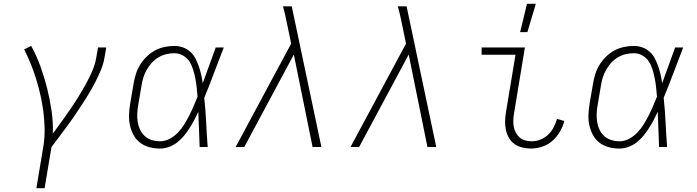

<svg xmlns="http://www.w3.org/2000/svg" viewBox="-20 -768 3640 1003"><path d="M170 215 207 -6Q214 -52 213 -96.5Q212 -141 206.5 -184.5Q201 -228 191.5 -270Q182 -312 169.5 -353Q157 -394 141 -433.5Q125 -473 106 -510L143 -528Q171 -477 191 -422Q211 -367 225.5 -309.5Q240 -252 249 -192Q258 -132 256 -70Q279 -101 302 -133Q325 -165 347 -197Q369 -229 389 -261.5Q409 -294 428 -328Q447 -362 462 -397Q477 -432 483 -468L492 -520H535L526 -468Q521 -436 508 -404.5Q495 -373 479.5 -342.5Q464 -312 446.5 -282.5Q429 -253 410 -224.5Q391 -196 372 -167.5Q353 -139 332 -111Q311 -83 290.5 -55Q270 -27 249 0L213 215Z M816 8Q787 8 760.5 1Q734 -6 712.5 -22Q691 -38 678 -62Q665 -86 659 -112.5Q653 -139 654 -168Q655 -197 660 -226L677 -326Q681 -351 688.5 -377Q696 -403 710 -426.5Q724 -450 744.5 -470.5Q765 -491 789 -504Q813 -517 839.5 -522.5Q866 -528 891 -528Q915 -528 936.5 -520Q958 -512 974.5 -497Q991 -482 1001 -462.5Q1011 -443 1018.5 -421.5Q1026 -400 1031 -378Q1036 -356 1039 -333Q1056 -380 1073 -426.5Q1090 -473 1107 -520H1149Q1123 -454 1098.5 -388Q1074 -322 1047 -257Q1054 -193 1057 -128.5Q1060 -64 1065 0H1023Q1021 -46 1019.5 -92Q1018 -138 1016 -184Q1006 -162 994.5 -140.5Q983 -119 970 -98.5Q957 -78 941 -58.5Q925 -39 905.5 -24Q886 -9 862.5 -0.5Q839 8 816 8ZM817 -30Q842 -30 866.5 -43Q891 -56 910 -76Q929 -96 943 -119Q957 -142 969 -165.5Q981 -189 991.5 -213.5Q1002 -238 1012 -263Q1010 -287 1007.5 -311Q1005 -335 1000.5 -358Q996 -381 989 -404Q982 -427 970 -446Q958 -465 937 -477.5Q916 -490 892 -490Q870 -490 848.5 -485Q827 -480 807 -468Q787 -456 772 -439Q757 -422 746 -402.5Q735 -383 728.5 -362Q722 -341 719 -319L702 -219Q698 -197 697 -174.5Q696 -152 699.5 -130.5Q703 -109 712 -90Q721 -71 736.5 -57Q752 -43 773 -36.5Q794 -30 817 -30Z M1613 0 1515 -483 1256 0H1211L1501 -540L1481 -637Q1476 -662 1470.5 -686.5Q1465 -711 1458 -735H1504L1659 0Z M2213 0 2115 -483 1856 0H1811L2101 -540L2081 -637Q2076 -662 2070.5 -686.5Q2065 -711 2058 -735H2104L2259 0Z M2754 8Q2731 8 2708.5 2.5Q2686 -3 2668 -15.5Q2650 -28 2639 -47Q2628 -66 2623 -88Q2618 -110 2618.5 -133.5Q2619 -157 2623 -181L2673 -482H2496V-520H2722L2665 -174Q2662 -157 2661.5 -139.5Q2661 -122 2664 -105.5Q2667 -89 2675 -74.5Q2683 -60 2695 -49.5Q2707 -39 2724 -34.5Q2741 -30 2758 -30Q2781 -30 2803.5 -39Q2826 -48 2843.5 -64.5Q2861 -81 2872 -102.5Q2883 -124 2890 -147L2928 -136Q2921 -108 2905 -80.5Q2889 -53 2866 -32.5Q2843 -12 2813 -2Q2783 8 2754 8ZM2697 -600 2733 -748H2779L2735 -600Z M3216 8Q3187 8 3160.5 1Q3134 -6 3112.5 -22Q3091 -38 3078 -62Q3065 -86 3059 -112.5Q3053 -139 3054 -168Q3055 -197 3060 -226L3077 -326Q3081 -351 3088.5 -377Q3096 -403 3110 -426.5Q3124 -450 3144.5 -470.5Q3165 -491 3189 -504Q3213 -517 3239.5 -522.5Q3266 -528 3291 -528Q3315 -528 3336.5 -520Q3358 -512 3374.5 -497Q3391 -482 3401 -462.5Q3411 -443 3418.5 -421.5Q3426 -400 3431 -378Q3436 -356 3439 -333Q3456 -380 3473 -426.5Q3490 -473 3507 -520H3549Q3523 -454 3498.5 -388Q3474 -322 3447 -257Q3454 -193 3457 -128.5Q3460 -64 3465 0H3423Q3421 -46 3419.5 -92Q3418 -138 3416 -184Q3406 -162 3394.5 -140.5Q3383 -119 3370 -98.5Q3357 -78 3341 -58.5Q3325 -39 3305.5 -24Q3286 -9 3262.5 -0.5Q3239 8 3216 8ZM3217 -30Q3242 -30 3266.5 -43Q3291 -56 3310 -76Q3329 -96 3343 -119Q3357 -142 3369 -165.5Q3381 -189 3391.5 -213.5Q3402 -238 3412 -263Q3410 -287 3407.5 -311Q3405 -335 3400.5 -358Q3396 -381 3389 -404Q3382 -427 3370 -446Q3358 -465 3337 -477.5Q3316 -490 3292 -490Q3270 -490 3248.5 -485Q3227 -480 3207 -468Q3187 -456 3172 -439Q3157 -422 3146 -402.5Q3135 -383 3128.5 -362Q3122 -341 3119 -319L3102 -219Q3098 -197 3097 -174.5Q3096 -152 3099.5 -130.5Q3103 -109 3112 -90Q3121 -71 3136.5 -57Q3152 -43 3173 -36.5Q3194 -30 3217 -30Z"/></svg>

Font: Iosevka Extralight Extended
Style: Italic
Weight: 200
Width: 7
Italic angle: -9°
Monospace: yes
Designer: Belleve Invis
Foundry: Belleve Invis
Version: Version 32.5.0; ttfautohint (v1.8.4)